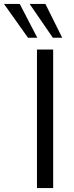

<svg xmlns="http://www.w3.org/2000/svg" viewBox="-101 -957 377 977"><path d="M87.1 0V-705H169.5V0ZM167.9 -765 49.8 -936.9H130L215.5 -765ZM41.5 -765 -80.7 -936.9H-0.5L88.7 -765Z"/></svg>

Font: Nunito Sans 12pt ExtraLight
Style: Regular
Weight: 200
Version: Version 3.101;gftools[0.9.27]